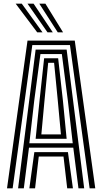

<svg xmlns="http://www.w3.org/2000/svg" viewBox="-20 -1020 554 1040"><path d="M18 0 129 -800H385L496 0H465.5L359 -775.8H155L48.5 0ZM139 0 166 -196H348L375 0H344L324 -172H190L170 0ZM78 0 173 -751.2H341L436 0H405L377 -220H137L109 0ZM139 -244H374L347.5 -475.2L315 -727H199L165.5 -475.2ZM173 -268 194.2 -475.2 219 -704.5H295L320.8 -475.2L341 -268ZM204 -292H310L293 -475.2L273 -680H241L221 -475.2ZM181.5 -845 65 -1000H98L210.2 -845ZM237.2 -845 129 -1000H162L265.8 -845ZM292.8 -845 193 -1000H226L321.5 -845Z"/></svg>

Font: Big Shoulders Inline Text Thin Black
Style: Regular
Weight: 900
Version: Version 2.002